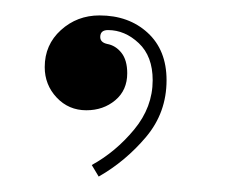

<svg xmlns="http://www.w3.org/2000/svg" viewBox="-20 -133 292 249"><path d="M196 -29Q196 13 169.5 44.5Q143 76 108 96L99 81Q130 64 154 35Q178 6 178 -29Q178 -60 160 -77Q142 -94 120 -94Q110 -94 110 -85Q110 -78 119 -76Q130 -74 137.5 -64.5Q145 -55 145 -38Q145 -16 129.5 -3Q114 10 92 10Q69 10 53.5 -6.5Q38 -23 38 -46Q38 -75 59 -94Q80 -113 109 -113Q147 -113 171.5 -90.5Q196 -68 196 -29Z"/></svg>

Font: Elsie
Style: Regular
Weight: 400
Designer: Alejandro Inler
Foundry: Alejandro Inler
Version: 1.001